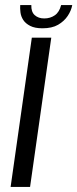

<svg xmlns="http://www.w3.org/2000/svg" viewBox="-20 -740 306 760"><path d="M22 0 106 -591H183L99 0ZM148 -628Q118 -628 99.5 -637.5Q81 -647 72 -661Q63 -675 61 -691Q59 -707 60 -720H104Q103 -693 117.5 -680Q132 -667 155 -667Q179 -667 197 -679.5Q215 -692 222 -720H266Q262 -698 248 -677Q234 -656 210 -642Q186 -628 148 -628Z"/></svg>

Font: Alumni Sans Thin Medium
Style: Italic
Weight: 500
Italic angle: -8°
Version: Version 1.016